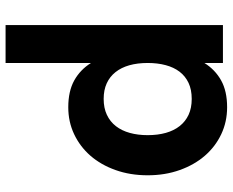

<svg xmlns="http://www.w3.org/2000/svg" viewBox="-93 -502 835 689"><g transform="rotate(90 324.5 -157.5)"><path d="M70 240V-540H206V-473.5Q230 -512 268.5 -533.5Q307 -555 365 -555Q417 -555 461.5 -534Q506 -513 538.8 -475.2Q571.5 -437.5 590.2 -385Q609 -332.5 609 -270Q609 -207 590.2 -154.5Q571.5 -102 538.8 -64.5Q506 -27 461.5 -6Q417 15 365 15Q307 15 268.5 -6.5Q230 -28 206 -66.5V240ZM335 -112Q367.5 -112 392 -123.5Q416.5 -135 432.8 -156Q449 -177 457 -206Q465 -235 465 -270Q465 -306 456.8 -335.2Q448.5 -364.5 432.2 -385Q416 -405.5 391.8 -416.8Q367.5 -428 335 -428Q301.5 -428 277.2 -416.5Q253 -405 237.2 -384.2Q221.5 -363.5 213.8 -334.5Q206 -305.5 206 -270Q206 -233.5 214.2 -204.2Q222.5 -175 238.8 -154.5Q255 -134 279 -123Q303 -112 335 -112Z"/></g></svg>

Font: Vela Sans ExtBd
Style: Regular
Weight: 800
Designer: Principal design: Mikhail Sharanda - project Manrope.
Design modification: Ravid Balaliev
Foundry: Mikhail Sharanda
Version: Version 1.001